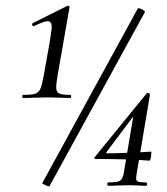

<svg xmlns="http://www.w3.org/2000/svg" viewBox="-20 -656 591 680"><path d="M62 -320Q92 -320 104.5 -324Q117 -328 123 -341.5Q129 -355 135 -389L156 -507Q163 -549 163 -561Q163 -581 149 -581Q137 -581 101 -564L99 -563Q95 -563 94 -567.5Q93 -572 96 -574L218 -635Q219 -636 221 -636Q223 -636 225 -633.5Q227 -631 226 -629L184 -389Q179 -359 179 -348Q179 -330 189.5 -325Q200 -320 229 -320Q232 -320 232 -314.5Q232 -309 229 -309Q207 -309 195 -310L149 -311L98 -310Q85 -309 62 -309Q59 -309 59 -314.5Q59 -320 62 -320ZM154 4Q149 4 139 -1Q129 -6 130 -8L468 -626Q468 -627 470 -627Q476 -627 485.5 -621.5Q495 -616 493 -613L155 4ZM364 -10Q395 -10 404.5 -15.5Q414 -21 418 -41L454 -256L477 -277L357 -117Q356 -116 356.5 -114.5Q357 -113 359 -113Q390 -113 420 -114.5Q450 -116 463 -116L515 -119Q516 -119 516 -114Q516 -106 514 -96.5Q512 -87 510 -87Q435 -93 316 -93Q315 -93 314 -95.5Q313 -98 315 -99L500 -326Q501 -327 503 -327Q506 -327 509 -325Q512 -323 511 -320L464 -41L462 -25Q462 -16 469 -13Q476 -10 496 -10Q501 -10 501 -4Q501 2 496 2Q480 2 472 1L438 0L394 1Q383 2 364 2Q360 2 360 -4Q360 -10 364 -10Z"/></svg>

Font: Cormorant Garamond Medium
Style: Italic
Weight: 500
Italic angle: -10°
Designer: Christian Thalmann (Catharsis Fonts)
Foundry: Catharsis Fonts
Version: Version 4.000